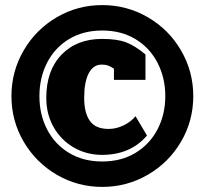

<svg xmlns="http://www.w3.org/2000/svg" viewBox="-20 -723 805 755"><path d="M25 -345Q25 -442 73 -524.5Q121 -607 203 -655Q285 -703 382 -703Q479 -703 561.5 -655Q644 -607 692 -524.5Q740 -442 740 -345Q740 -248 692 -166Q644 -84 561.5 -36Q479 12 382 12Q285 12 203 -36Q121 -84 73 -166Q25 -248 25 -345ZM630 -345Q630 -417 599.5 -476Q569 -535 513 -569Q457 -603 382 -603Q307 -603 251 -569Q195 -535 165 -476Q135 -417 135 -345Q135 -273 165 -214.5Q195 -156 251 -122Q307 -88 382 -88Q457 -88 513 -122Q569 -156 599.5 -214.5Q630 -273 630 -345ZM162 -338Q162 -446 222 -508Q282 -570 381 -570Q441 -570 476 -556.5Q511 -543 552 -509V-409H428V-453Q416 -461 405.5 -465Q395 -469 380 -469Q347 -469 329 -435Q311 -401 311 -338Q311 -279 333.5 -247.5Q356 -216 407 -216Q437 -216 466 -230Q495 -244 513 -266L558 -190Q493 -114 381 -114Q321 -114 271 -142.5Q221 -171 191.5 -222Q162 -273 162 -338Z"/></svg>

Font: Pridi
Style: Bold
Weight: 700
Designer: Katatrad Team
Foundry: CadsonDemak
Version: Version 1.001